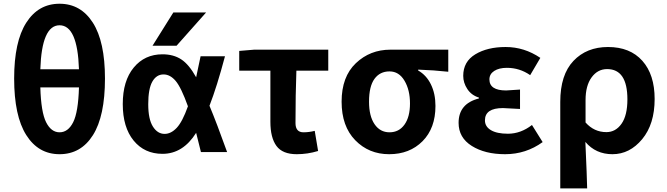

<svg xmlns="http://www.w3.org/2000/svg" viewBox="-20 -832 3657 1053"><path d="M413.1 -352.5H201.2Q205.1 -216.8 232.9 -161.6Q260.7 -106.4 306.6 -106.4Q353.5 -106.4 381.3 -161.6Q409.2 -216.8 413.1 -352.5ZM201.2 -452.1H413.1Q405.3 -693.4 306.6 -693.4Q209 -693.4 201.2 -452.1ZM555.7 -401.4Q555.7 -195.3 489.7 -90.8Q423.8 13.7 306.6 13.7Q190.4 13.7 124 -91.3Q57.6 -196.3 57.6 -401.4Q57.6 -603.5 124 -707.5Q190.4 -811.5 306.6 -811.5Q422.9 -811.5 489.3 -707.5Q555.7 -603.5 555.7 -401.4Z M1010.7 -249Q973.6 -352.5 943.4 -388.2Q913.1 -423.8 877 -423.8Q837.9 -423.8 815.4 -384.3Q793 -344.7 793 -260.7Q793 -178.7 818.4 -138.2Q843.8 -97.7 882.8 -97.7Q918 -97.7 949.2 -130.9Q980.5 -164.1 1010.7 -249ZM1128.9 -252Q1168.9 -156.2 1225.6 2H1082Q1058.6 -88.9 1055.7 -103.5Q983.4 11.7 871.1 11.7Q772.5 11.7 712.9 -61Q653.3 -133.8 653.3 -261.2Q653.3 -388.7 713.4 -461.4Q773.4 -534.2 871.1 -534.2Q931.6 -534.2 974.1 -506.3Q1016.6 -478.5 1055.7 -408.2Q1070.3 -473.6 1080.1 -523.4H1213.9Q1169.9 -357.4 1128.9 -252ZM930.7 -763.7H1110.4L948.2 -581.1H816.4Z M1607.4 13.7Q1529.3 13.7 1496.1 -31.7Q1462.9 -77.1 1462.9 -164.1V-444.3H1292V-552.7L1374 -559.6H1780.3V-444.3H1605.5Q1600.6 -312.5 1600.6 -157.2Q1600.6 -106.4 1644.5 -106.4Q1673.8 -106.4 1706.1 -114.3L1724.6 -3.9Q1667 13.7 1607.4 13.7Z M2114.3 13.7Q2002.9 13.7 1928.2 -63Q1853.5 -139.6 1853.5 -274.4Q1853.5 -411.1 1931.6 -485.4Q2009.8 -559.6 2121.1 -559.6H2438.5V-438.5Q2358.4 -447.3 2273.4 -450.2V-445.3Q2318.4 -419.9 2343.3 -369.1Q2368.2 -318.4 2368.2 -251Q2368.2 -128.9 2297.4 -57.6Q2226.6 13.7 2114.3 13.7ZM2116.2 -440.4Q2063.5 -440.4 2033.7 -399.4Q2003.9 -358.4 2003.9 -274.4Q2003.9 -195.3 2034.2 -150.9Q2064.5 -106.4 2116.2 -106.4Q2168 -106.4 2198.2 -148.4Q2228.5 -190.4 2228.5 -264.6Q2228.5 -338.9 2198.2 -389.6Q2168 -440.4 2116.2 -440.4Z M2750 13.7Q2639.6 13.7 2567.4 -31.7Q2495.1 -77.1 2495.1 -158.2Q2495.1 -263.7 2606.4 -292V-296.9Q2565.4 -309.6 2543 -343.8Q2520.5 -377.9 2520.5 -416Q2520.5 -494.1 2586.9 -534.2Q2653.3 -574.2 2752.9 -574.2Q2855.5 -574.2 2943.4 -514.6L2887.7 -419.9Q2830.1 -460 2759.8 -460Q2716.8 -460 2690.4 -442.9Q2664.1 -425.8 2664.1 -396.5Q2664.1 -335.9 2755.9 -335.9Q2765.6 -335.9 2832 -340.8V-234.4Q2752 -239.3 2738.3 -239.3Q2639.6 -239.3 2639.6 -171.9Q2639.6 -137.7 2672.4 -118.2Q2705.1 -98.6 2765.6 -98.6Q2835.9 -98.6 2897.5 -146.5L2956.1 -52.7Q2864.3 13.7 2750 13.7Z M3052.7 201.2V-273.4Q3052.7 -421.9 3125 -498Q3197.3 -574.2 3314.5 -574.2Q3435.5 -574.2 3502.9 -498.5Q3570.3 -422.9 3570.3 -289.1Q3570.3 -151.4 3502 -68.8Q3433.6 13.7 3338.9 13.7Q3247.1 13.7 3190.4 -53.7Q3199.2 142.6 3200.2 201.2ZM3305.7 -107.4Q3356.4 -107.4 3388.7 -153.3Q3420.9 -199.2 3420.9 -287.1Q3420.9 -453.1 3309.6 -453.1Q3257.8 -453.1 3224.6 -407.7Q3191.4 -362.3 3191.4 -283.2V-160.2Q3238.3 -107.4 3305.7 -107.4Z"/></svg>

Font: Gen Shin Gothic Bold
Style: Bold
Weight: 700
Designer: [Source Han Sans]
Ryoko NISHIZUKA  (kana & ideographs); Paul D. Hunt (Latin, Greek & Cyrillic); Wenlong ZHANG  (bopomofo
Version: Version 1.002.20150607